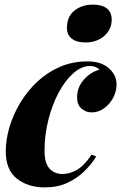

<svg xmlns="http://www.w3.org/2000/svg" viewBox="-20 -798 525 832"><path d="M370 -512Q333 -512 297.5 -480.5Q262 -449 234 -396.5Q206 -344 189.5 -278.5Q173 -213 173 -145Q173 -91 194.5 -67.5Q216 -44 251 -44Q282 -44 313.5 -62Q345 -80 377 -128L397 -120Q377 -87 345.5 -56Q314 -25 271.5 -5.5Q229 14 174 14Q101 14 53 -24Q5 -62 5 -142Q5 -193 21 -247Q37 -301 67.5 -352Q98 -403 141 -443.5Q184 -484 239 -508Q294 -532 359 -532Q418 -532 451.5 -502.5Q485 -473 485 -432Q485 -402 470.5 -374.5Q456 -347 431.5 -329Q407 -311 377 -311Q352 -311 333 -327.5Q314 -344 314 -375Q314 -420 343.5 -453Q373 -486 411 -496Q403 -504 393.5 -508Q384 -512 370 -512ZM270 -677Q270 -726 302.5 -752Q335 -778 383 -778Q422 -778 443 -761.5Q464 -745 464 -713Q464 -670 431.5 -642Q399 -614 351 -614Q312 -614 291 -630.5Q270 -647 270 -677Z"/></svg>

Font: Playfair Display ExtraBold
Style: Italic
Weight: 800
Italic angle: -14°
Designer: Claus Eggers Sørensen
Foundry: Claus Eggers Sørensen
Version: Version 1.203